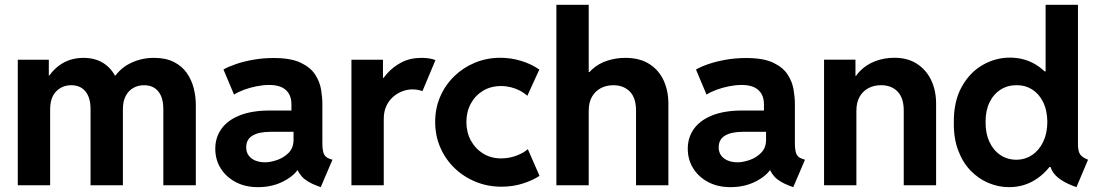

<svg xmlns="http://www.w3.org/2000/svg" viewBox="-20 -772 4583 800"><path d="M54.1 0V-523.1H183.4V-457.7H202.9L157.4 -403.5Q181.2 -465.2 224.9 -498Q268.7 -530.9 327.7 -530.9Q380.3 -530.9 416.5 -505.2Q452.8 -479.5 469.6 -433.4L443.7 -457.7H478.6L446 -433.4Q472.4 -482.4 519.4 -506.6Q566.4 -530.9 621.4 -530.9Q671 -530.9 704.6 -513.7Q738.2 -496.6 758.2 -468Q778.2 -439.5 787 -404.9Q795.9 -370.3 795.9 -335.7V0H660.5V-317Q660.5 -365.6 639.4 -391.3Q618.3 -416.9 580.2 -416.9Q555.5 -416.9 535.6 -405.7Q515.7 -394.6 503.9 -372.5Q492.1 -350.3 492.1 -317V0H357.3V-317Q357.3 -365.6 336 -391.3Q314.7 -416.9 276.5 -416.9Q239.7 -416.9 214.3 -391.5Q188.9 -366 188.9 -315.3V0Z M1054.7 7.8Q1002 7.8 961.9 -13.4Q921.9 -34.7 899.4 -70.8Q877 -106.9 877 -152.3Q877 -199.2 902.6 -235.1Q928.2 -271 979 -291.3Q1029.8 -311.5 1104.5 -311.5H1220.7V-222.7H1105.5Q1058.6 -222.7 1032.2 -207Q1005.9 -191.4 1005.9 -158.2Q1005.9 -138.2 1015.9 -124.3Q1025.9 -110.4 1043.9 -103Q1062 -95.7 1085 -95.7Q1106 -95.7 1133.8 -105Q1161.6 -114.3 1182.4 -135Q1203.1 -155.8 1203.1 -189.5V-243.2L1194.3 -269.5V-336.9Q1194.3 -354 1189.5 -368.7Q1184.6 -383.3 1173.6 -394.5Q1162.6 -405.8 1144.8 -411.9Q1127 -418 1101.6 -418Q1076.7 -418 1049.3 -412.6Q1022 -407.2 997.3 -398.2Q972.7 -389.2 955.1 -377.9L911.1 -482.4Q931.2 -494.1 963.4 -505.1Q995.6 -516.1 1035.9 -523.2Q1076.2 -530.3 1120.1 -530.3Q1191.9 -530.3 1232.9 -510.7Q1273.9 -491.2 1293.2 -461.2Q1312.5 -431.2 1317.9 -398.4Q1323.2 -365.7 1323.2 -338.9V-175.8Q1323.2 -146 1329.3 -131.1Q1335.5 -116.2 1353.5 -110.4L1365.2 -106.4L1316.4 7.8L1300.8 2Q1257.8 -14.2 1238.3 -35.9Q1218.7 -57.6 1215.8 -79.1L1241.2 -62.5H1198.2L1227.5 -76.2Q1210.9 -43 1163.3 -17.6Q1115.7 7.8 1054.7 7.8Z M1444.3 0V-523.1H1575.7V-447.9H1590.5L1557.2 -412.3Q1569.4 -438.8 1593.5 -466.1Q1617.5 -493.5 1653.2 -512.2Q1689 -530.9 1736.6 -530.9Q1756.1 -530.9 1771.9 -527.9Q1787.6 -524.9 1794.3 -521.3L1740.2 -392.2Q1735.6 -394.5 1723.9 -397Q1712.1 -399.5 1697.5 -399.5Q1678 -399.5 1657.2 -391.9Q1636.4 -384.3 1618.7 -369.1Q1600.9 -353.9 1590 -330.9Q1579 -307.9 1579 -277.1V0Z M2069.2 5.9Q2011.7 5.9 1961.7 -14.7Q1911.6 -35.2 1873.7 -71.9Q1835.8 -108.5 1814.5 -157.6Q1793.2 -206.7 1793.2 -263.9Q1793.2 -321.1 1814.4 -369.9Q1835.6 -418.6 1873.2 -454.8Q1910.8 -491.1 1959.8 -511.2Q2008.9 -531.3 2064.5 -531.3Q2109.6 -531.3 2151.9 -518.2Q2194.2 -505.2 2227.1 -482.2L2177.2 -372.8Q2163.4 -385.5 2145.9 -394.5Q2128.5 -403.6 2108.6 -408.5Q2088.7 -413.5 2068.1 -413.5Q2024.8 -413.5 1992.2 -393.6Q1959.6 -373.7 1941.5 -339.8Q1923.3 -305.9 1923.3 -263.6Q1923.3 -221 1941.9 -186.6Q1960.5 -152.3 1993.2 -132.1Q2025.9 -112 2067.8 -112Q2102.1 -112 2132.8 -123.8Q2163.4 -135.6 2179.2 -150.7L2228 -39.3Q2199.9 -20.6 2158.6 -7.4Q2117.3 5.9 2069.2 5.9Z M2298.3 0V-752H2433V-471.8H2458.6L2410.6 -422.1Q2420.3 -458.1 2446.5 -482.3Q2472.7 -506.6 2509 -518.7Q2545.2 -530.9 2585.3 -530.9Q2645.8 -530.9 2685.6 -505.3Q2725.5 -479.8 2745.2 -436.7Q2764.9 -393.7 2764.9 -340.9V0H2630.1V-311.7Q2630.1 -364.4 2604.2 -390.6Q2578.3 -416.9 2535.4 -416.9Q2506.8 -416.9 2483.7 -404.9Q2460.6 -392.9 2446.8 -369.3Q2433 -345.7 2433 -310.6V0Z M3023.4 7.8Q2970.7 7.8 2930.7 -13.4Q2890.6 -34.7 2868.2 -70.8Q2845.7 -106.9 2845.7 -152.3Q2845.7 -199.2 2871.3 -235.1Q2897 -271 2947.8 -291.3Q2998.5 -311.5 3073.2 -311.5H3189.5V-222.7H3074.2Q3027.3 -222.7 3001 -207Q2974.6 -191.4 2974.6 -158.2Q2974.6 -138.2 2984.6 -124.3Q2994.6 -110.4 3012.7 -103Q3030.8 -95.7 3053.7 -95.7Q3074.7 -95.7 3102.5 -105Q3130.4 -114.3 3151.1 -135Q3171.9 -155.8 3171.9 -189.5V-243.2L3163.1 -269.5V-336.9Q3163.1 -354 3158.2 -368.7Q3153.3 -383.3 3142.3 -394.5Q3131.3 -405.8 3113.5 -411.9Q3095.7 -418 3070.3 -418Q3045.4 -418 3018.1 -412.6Q2990.7 -407.2 2966.1 -398.2Q2941.4 -389.2 2923.8 -377.9L2879.9 -482.4Q2899.9 -494.1 2932.1 -505.1Q2964.4 -516.1 3004.6 -523.2Q3044.9 -530.3 3088.9 -530.3Q3160.6 -530.3 3201.7 -510.7Q3242.7 -491.2 3262 -461.2Q3281.3 -431.2 3286.6 -398.4Q3292 -365.7 3292 -338.9V-175.8Q3292 -146 3298.1 -131.1Q3304.2 -116.2 3322.3 -110.4L3334 -106.4L3285.2 7.8L3269.5 2Q3226.6 -14.2 3207 -35.9Q3187.5 -57.6 3184.6 -79.1L3210 -62.5H3167L3196.3 -76.2Q3179.7 -43 3132.1 -17.6Q3084.5 7.8 3023.4 7.8Z M3413.6 0V-523.4H3544.4V-456.1H3566.9L3524.9 -406.2Q3535.6 -447.3 3562.5 -475.1Q3589.4 -502.9 3626.7 -517.1Q3664.1 -531.3 3706.5 -531.3Q3762.7 -531.3 3801.5 -505.6Q3840.3 -480 3860.4 -437Q3880.4 -394 3880.4 -340.8V0H3745.6V-311.5Q3745.6 -363.8 3720 -390.4Q3694.3 -417 3650.9 -417Q3622.1 -417 3598.6 -404.8Q3575.2 -392.6 3561.8 -368.9Q3548.3 -345.2 3548.3 -310.5V0Z M4465.2 7.8Q4431 -4.1 4407.9 -18.2Q4384.7 -32.2 4371.7 -48.9Q4358.7 -65.6 4355.1 -85.8L4370.8 -76.3H4325.1L4348.2 -137.2V-421.1L4323.8 -474.5H4336.7V-752H4471.5V-171.2Q4471.5 -141.4 4480.8 -128.5Q4490 -115.7 4513.5 -106.4ZM4184.4 7.8Q4140.9 7.8 4099.5 -9.3Q4058.1 -26.5 4025 -60.2Q3992 -94 3972.8 -144.3Q3953.5 -194.6 3954.3 -260.9Q3953.3 -348.7 3986.6 -409.2Q4019.9 -469.7 4073.7 -500.8Q4127.5 -531.9 4187.7 -531.9Q4254.3 -531.9 4305.5 -496.5Q4356.7 -461.2 4385.9 -400.9Q4415.1 -340.5 4415.6 -265.3Q4415.1 -189.3 4384.8 -127.2Q4354.5 -65.2 4302.5 -28.7Q4250.4 7.8 4184.4 7.8ZM4214.5 -106.4Q4251.8 -106.7 4281 -126.5Q4310.1 -146.3 4326.8 -181.5Q4343.6 -216.7 4343.9 -263.1Q4343.6 -311.4 4326.7 -346Q4309.8 -380.6 4281.1 -399Q4252.4 -417.3 4216.7 -417.1Q4178.4 -417.3 4148.9 -398.4Q4119.3 -379.5 4102.7 -344.8Q4086.1 -310.1 4086.6 -263.1Q4086.1 -216.7 4102.3 -181.5Q4118.5 -146.3 4147.6 -126.5Q4176.8 -106.7 4214.5 -106.4Z"/></svg>

Font: Reddit Sans
Style: Regular
Weight: 400
Designer: Stephen Hutchings
Foundry: Reddit
Version: Version 1.014